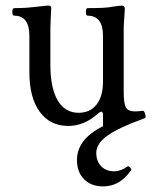

<svg xmlns="http://www.w3.org/2000/svg" viewBox="-20 -439 546 686"><path d="M348 227Q306 227 280.5 201.5Q255 176 255 133Q255 58 348 12V-28Q348 -40 342 -40Q337 -40 329 -32Q280 11 224 11Q159 11 122 -39.5Q85 -90 85 -181V-311Q85 -383 31 -383Q24 -383 24 -396.5Q24 -410 31 -410Q57 -410 77 -411.5Q97 -413 113 -415Q129 -417 139 -418Q149 -419 153 -419Q163 -419 163 -411Q162 -386 161 -368.5Q160 -351 160 -338V-207Q160 -125 186 -80.5Q212 -36 261 -36Q302 -36 325 -65.5Q348 -95 348 -147V-311Q348 -383 293 -383Q287 -383 287 -396.5Q287 -410 293 -410Q323 -410 345.5 -411Q368 -412 382 -415Q407 -419 416 -419Q426 -419 426 -406Q425 -384 423.5 -367.5Q422 -351 422 -338V-111Q422 -69 430 -55Q438 -41 462 -41Q469 -41 475 -41.5Q481 -42 488 -43Q495 -45 498.5 -32Q502 -19 498 -17Q404 17 364 45.5Q324 74 324 107Q324 137 341.5 155Q359 173 388 173Q412 173 435 156Q439 153 445 159.5Q451 166 448 170Q425 201 401 214Q377 227 348 227Z"/></svg>

Font: Junicode
Style: Regular
Weight: 400
Designer: Peter S. Baker
Version: Version 2.100; ttfautohint (v1.8.4)